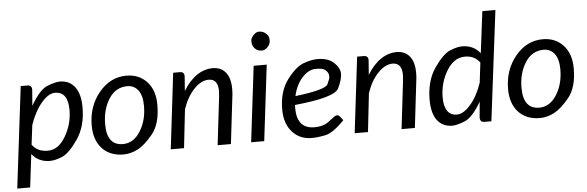

<svg xmlns="http://www.w3.org/2000/svg" viewBox="-54 -922 3912 1279"><g transform="rotate(-5 1902.0 -282.0)"><path d="M406.7 -320.8Q406.7 -380.4 385.3 -411.4Q363.8 -442.4 319.8 -442.4Q275.9 -442.4 228.3 -386Q180.7 -329.6 150.9 -241.2L134.8 -111.8Q169.4 -62 239.7 -62Q310.1 -62 358.4 -143.8Q406.7 -225.6 406.7 -320.8ZM248 6.8Q170.9 6.8 127.4 -49.8L100.6 171.4H14.2L96.7 -506.8H141.1Q170.9 -506.8 170.9 -477.1L162.6 -369.1Q222.2 -473.6 276.1 -493.9Q330.1 -514.2 357.9 -514.2Q422.4 -514.2 458.5 -467Q494.6 -419.9 494.6 -329.6Q494.6 -202.6 436 -117.7Q377.4 -32.7 330.3 -12.9Q283.2 6.8 248 6.8Z M740.2 6.8Q649.4 6.8 597.2 -49.8Q544.9 -106.4 544.9 -203.6Q544.9 -331.5 620.1 -423.1Q695.3 -514.6 804.2 -514.6Q887.7 -514.6 940.2 -458Q992.7 -401.4 992.7 -304.2Q992.7 -176.3 938 -109.4Q883.3 -42.5 835.7 -17.8Q788.1 6.8 740.2 6.8ZM634.8 -204.1Q634.8 -62.5 741.7 -62.5Q812.5 -62.5 857.9 -134.3Q903.3 -206.1 903.3 -303.7Q903.3 -373.5 876 -408.9Q848.6 -444.3 803.7 -444.3Q725.1 -444.3 679.9 -373.3Q634.8 -302.2 634.8 -204.1Z M1409.7 -359.4Q1409.7 -439.9 1346.7 -439.9Q1297.9 -439.9 1249.8 -390.4Q1201.7 -340.8 1173.3 -257.3L1144.5 0H1055.7L1116.2 -506.8H1160.6Q1190.4 -506.8 1190.4 -477.1L1183.1 -378.9Q1223.6 -445.8 1274.2 -480Q1324.7 -514.2 1380.4 -514.2Q1436 -514.2 1467.3 -476.1Q1498.5 -438 1498.5 -365.2Q1498.5 -341.8 1496.1 -322.3L1458 0H1369.1L1407.2 -322.3Q1409.7 -346.7 1409.7 -359.4Z M1775.4 -666.3Q1775.4 -640.1 1756.6 -621.3Q1737.8 -602.5 1719.7 -602.5Q1701.7 -602.5 1690.7 -607.4Q1679.7 -612.3 1671.6 -621.1Q1663.6 -629.9 1658.4 -641.1Q1653.3 -652.3 1653.3 -671.6Q1653.3 -690.9 1671.6 -710.2Q1689.9 -729.5 1708 -729.5Q1726.1 -729.5 1737.1 -724.6Q1748 -719.7 1761.7 -706.1Q1775.4 -692.4 1775.4 -666.3ZM1741.7 -506.3 1680.7 0H1593.3L1654.3 -506.3Z M1914.1 -280.8Q2116.2 -305.2 2133.1 -340.6Q2149.9 -376 2149.9 -389.6Q2149.9 -403.3 2146 -413.1Q2142.1 -422.9 2127.4 -436.3Q2112.8 -449.7 2064.5 -449.7Q2016.1 -449.7 1973.1 -402.3Q1930.2 -355 1914.1 -280.8ZM1905.3 -200.7Q1905.3 -63 2022.5 -63Q2082.5 -63 2118.2 -90.8Q2153.8 -118.7 2162.4 -124Q2170.9 -129.4 2179.7 -129.4Q2188.5 -129.4 2195.8 -121.1L2217.8 -93.3Q2141.6 -14.2 2089.4 -3.7Q2037.1 6.8 1999 6.8Q1918 6.8 1868.2 -49.3Q1818.4 -105.5 1818.4 -198.7Q1818.4 -320.8 1876.7 -398.2Q1935.1 -475.6 1988 -494.6Q2041 -513.7 2080.6 -513.7Q2153.3 -513.7 2191.4 -477.1Q2229.5 -440.4 2229.5 -402.8Q2229.5 -364.7 2201.2 -306.6Q2172.9 -248.5 1905.8 -222.2Q1905.3 -216.8 1905.3 -211.4Q1905.3 -206.1 1905.3 -200.7Z M2639.6 -359.4Q2639.6 -439.9 2576.7 -439.9Q2527.8 -439.9 2479.7 -390.4Q2431.6 -340.8 2403.3 -257.3L2374.5 0H2285.6L2346.2 -506.8H2390.6Q2420.4 -506.8 2420.4 -477.1L2413.1 -378.9Q2453.6 -445.8 2504.2 -480Q2554.7 -514.2 2610.4 -514.2Q2666 -514.2 2697.3 -476.1Q2728.5 -438 2728.5 -365.2Q2728.5 -341.8 2726.1 -322.3L2688 0H2599.1L2637.2 -322.3Q2639.6 -346.7 2639.6 -359.4Z M3062 -444.3Q2986.8 -444.3 2938.5 -363.3Q2890.1 -282.2 2890.1 -186.5Q2890.1 -127 2911.6 -95.7Q2933.1 -64.5 2976.1 -64.5Q3019 -64.5 3066.9 -119.4Q3114.7 -174.3 3144.5 -262.2L3160.6 -396Q3125.5 -444.3 3062 -444.3ZM3048.8 -514.2Q3124 -514.2 3168.9 -458L3203.6 -736.3H3291L3199.7 0H3153.8Q3124 0 3124 -30.8L3133.3 -136.7Q3073.7 -34.2 3020 -13.7Q2966.3 6.8 2939 6.8Q2874 6.8 2838.1 -40.3Q2802.2 -87.4 2802.2 -177.7Q2802.2 -304.7 2860.4 -389.2Q2918.5 -473.6 2966.1 -493.9Q3013.7 -514.2 3048.8 -514.2Z M3524.4 6.8Q3433.6 6.8 3381.3 -49.8Q3329.1 -106.4 3329.1 -203.6Q3329.1 -331.5 3404.3 -423.1Q3479.5 -514.6 3588.4 -514.6Q3671.9 -514.6 3724.4 -458Q3776.9 -401.4 3776.9 -304.2Q3776.9 -176.3 3722.2 -109.4Q3667.5 -42.5 3619.9 -17.8Q3572.3 6.8 3524.4 6.8ZM3418.9 -204.1Q3418.9 -62.5 3525.9 -62.5Q3596.7 -62.5 3642.1 -134.3Q3687.5 -206.1 3687.5 -303.7Q3687.5 -373.5 3660.2 -408.9Q3632.8 -444.3 3587.9 -444.3Q3509.3 -444.3 3464.1 -373.3Q3418.9 -302.2 3418.9 -204.1Z"/></g></svg>

Font: Lato-Italic
Style: Italic
Weight: 400
Italic angle: -7°
Designer: Lukasz Dziedzic
Foundry: tyPoland Lukasz Dziedzic
Version: Version 1.104; Western+Polish opensource